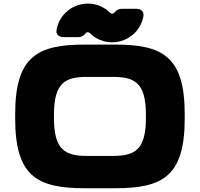

<svg xmlns="http://www.w3.org/2000/svg" viewBox="-20 -1008 1087 1044"><path d="M62.5 -386.7V-363.3C62.5 -45.9 185.5 15.6 443.4 15.6H603.5C861.3 15.6 984.4 -45.9 984.4 -363.3V-386.7C984.4 -704.1 861.3 -765.6 603.5 -765.6H443.4C185.5 -765.6 62.5 -704.1 62.5 -386.7ZM273.4 -365.7V-384.8C273.4 -561.5 337.9 -589.8 453.6 -589.8H593.3C709 -589.8 773.4 -561.5 773.4 -384.8V-365.7C773.4 -189 709 -160.2 593.3 -160.2H453.6C337.9 -160.2 273.4 -189 273.4 -365.7ZM325.7 -806.2H407.2C432.1 -806.2 446.3 -828.1 446.3 -828.1C452.1 -834.5 461.4 -834.5 467.8 -828.6C534.7 -761.2 644.5 -761.2 711.9 -828.1C737.3 -853.5 753.9 -886.2 759.8 -920.4C763.7 -945.8 747.1 -960 721.7 -960H640.1C615.2 -960 601.1 -938 601.1 -938C595.2 -931.6 584.5 -932.6 578.6 -938.5C511.7 -1005.4 402.8 -1004.9 335.4 -938C309.6 -912.6 293.5 -879.9 287.6 -845.7C283.2 -820.3 300.3 -806.2 325.7 -806.2Z"/></svg>

Font: Gyrotrope Black
Style: Regular
Weight: 900
Designer: David Moles
Version: Version 1.003;Glyphs 3.3.1 (3343)